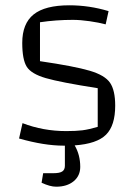

<svg xmlns="http://www.w3.org/2000/svg" viewBox="-20 -535 507 725"><path d="M262 14Q283 50 283 95Q283 129 258 149.5Q233 170 192 170Q169 170 137 155L143 119H182Q205 119 215 112.5Q225 106 225 91V15H220Q147 15 52 -12L65 -70Q143 -40 230 -40Q267 -40 291 -43Q315 -46 349 -56V-202Q208 -224 153 -240Q98 -256 81 -283Q64 -310 64 -373Q64 -446 107 -480.5Q150 -515 242 -515Q317 -515 390 -493L379 -443Q353 -450 318 -455Q283 -460 255 -460Q192 -460 131 -451V-304Q261 -285 318.5 -268Q376 -251 395.5 -222.5Q415 -194 415 -136Q415 -61 380.5 -26.5Q346 8 262 14Z"/></svg>

Font: Changa ExtraLight
Style: Regular
Weight: 275
Designer: Eduardo Rodriguez Tunni
Foundry: Eduardo Rodriguez Tunni
Version: Version 2.002; ttfautohint (v1.5) -l 8 -r 50 -G 200 -x 14 -H